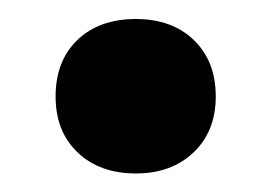

<svg xmlns="http://www.w3.org/2000/svg" viewBox="-20 -175 286 202"><path d="M38.5 -73.5Q38.5 -111 61.5 -133Q84.5 -155 123 -155Q161 -155 184 -132.8Q207 -110.5 207 -73.5Q207 -37 183.8 -14.8Q160.5 7.5 123 7.5Q85 7.5 61.8 -14.5Q38.5 -36.5 38.5 -73.5Z"/></svg>

Font: Encode Sans Semi Condensed SmBd
Style: Regular
Weight: 600
Width: 4
Designer: Multiple Designers
Foundry: Impallari Type
Version: Version 2.000